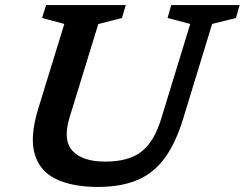

<svg xmlns="http://www.w3.org/2000/svg" viewBox="-20 -727 966 758"><path d="M255 -264.5Q227 -173.5 266.5 -131.2Q306 -89 395.5 -89Q487.5 -89 538 -128Q588.5 -167 616.5 -258.5L731 -632.5L641.5 -656L656 -707H926L911.5 -656L817.5 -632.5L703 -258Q673.5 -161.5 629.8 -102.2Q586 -43 521.8 -16Q457.5 11 367 11Q264.5 11 200 -20.8Q135.5 -52.5 116.5 -120.2Q97.5 -188 130.5 -296.5L234 -632.5L146 -656L162 -707H476.5L461.5 -656L368 -632Z"/></svg>

Font: Newsreader 6pt Medium
Style: Italic
Weight: 500
Italic angle: -17°
Designer: Hugues Gentile
Foundry: Production Type
Version: Version 1.003; ttfautohint (v1.8.3)